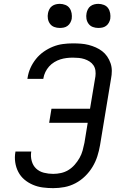

<svg xmlns="http://www.w3.org/2000/svg" viewBox="-20 -968 640 996"><path d="M256 8Q229 8 202 4.5Q175 1 150.5 -9.5Q126 -20 106.5 -36.5Q87 -53 75 -76Q63 -99 59 -126Q55 -153 60 -180Q60 -181 60 -181Q60 -181 60 -182H143Q143 -182 142.5 -181.5Q142 -181 142 -181Q138 -157 144.5 -133Q151 -109 167.5 -93.5Q184 -78 207.5 -72Q231 -66 256 -66Q276 -66 296.5 -70.5Q317 -75 335 -86Q353 -97 367.5 -113.5Q382 -130 392.5 -148.5Q403 -167 408.5 -187Q414 -207 418 -227L435 -331H235L247 -404H447L475 -572Q477 -587 475 -602Q473 -617 465 -629Q457 -641 444.5 -649Q432 -657 418 -661.5Q404 -666 389 -667.5Q374 -669 358 -669Q342 -669 325.5 -667Q309 -665 293 -660Q277 -655 261.5 -645.5Q246 -636 234.5 -623Q223 -610 215.5 -594.5Q208 -579 205 -562Q205 -561 205 -560.5Q205 -560 205 -559H122Q122 -560 122.5 -561.5Q123 -563 123 -564Q127 -591 138 -615.5Q149 -640 166.5 -662Q184 -684 207 -700Q230 -716 255 -726Q280 -736 306 -739.5Q332 -743 358 -743Q379 -743 399.5 -741.5Q420 -740 439.5 -735Q459 -730 477 -722Q495 -714 510 -702.5Q525 -691 536 -675Q547 -659 553.5 -640Q560 -621 560 -600.5Q560 -580 556 -560L499 -215Q494 -186 485 -157.5Q476 -129 460 -102.5Q444 -76 421.5 -54Q399 -32 371.5 -17.5Q344 -3 314.5 2.5Q285 8 256 8ZM490 -823Q475 -823 461.5 -828Q448 -833 439.5 -844.5Q431 -856 428.5 -870.5Q426 -885 429 -900Q431 -910 436 -920Q441 -930 450 -936.5Q459 -943 469.5 -945.5Q480 -948 490 -948Q505 -948 519 -942.5Q533 -937 541 -925.5Q549 -914 551.5 -899.5Q554 -885 552 -870Q550 -860 544.5 -850Q539 -840 530 -833.5Q521 -827 510.5 -825Q500 -823 490 -823ZM290 -823Q275 -823 261.5 -828Q248 -833 239.5 -844.5Q231 -856 228.5 -870.5Q226 -885 229 -900Q231 -910 236 -920Q241 -930 250 -936.5Q259 -943 269.5 -945.5Q280 -948 290 -948Q305 -948 319 -942.5Q333 -937 341 -925.5Q349 -914 351.5 -899.5Q354 -885 352 -870Q350 -860 344.5 -850Q339 -840 330 -833.5Q321 -827 310.5 -825Q300 -823 290 -823Z"/></svg>

Font: Iosevka Curly Extended Oblique
Style: Regular
Weight: 400
Width: 7
Italic angle: -9°
Monospace: yes
Designer: Belleve Invis
Foundry: Belleve Invis
Version: Version 11.1.0; ttfautohint (v1.8.3)